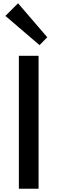

<svg xmlns="http://www.w3.org/2000/svg" viewBox="-20 -1150 350 1170"><path d="M268 -923 221 -875 13 -1053 90 -1130ZM215 0H95V-810H215Z"/></svg>

Font: TypoPRO Sinkin Sans
Style: 500 Medium
Weight: 500
Designer: Keith Bates
Foundry: K-Type
Version: Sinkin Sans (version 1.0)  by Keith Bates   •   © 2014   www